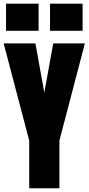

<svg xmlns="http://www.w3.org/2000/svg" viewBox="-28 -1011 476 1031"><path d="M4.4 -845.7V-991.2H179.2V-845.7ZM240.7 -845.7V-991.2H415.5V-845.7ZM291 0H128.9V-255.9L-8.3 -777.8H162.1L210 -514.2L257.8 -777.8H427.7L291 -255.9Z"/></svg>

Font: Anton
Style: Regular
Weight: 400
Foundry: vernon adams
Version: Version 1.000